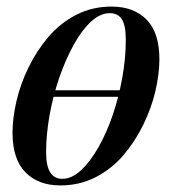

<svg xmlns="http://www.w3.org/2000/svg" viewBox="-20 -549 542 583"><path d="M396 -275 392 -255H88L92 -275ZM313 -509Q284 -509 256 -483Q228 -457 203.5 -412.5Q179 -368 160 -313Q141 -258 130.5 -199Q120 -140 120 -87Q120 -45 132.5 -25.5Q145 -6 169 -6Q198 -6 226 -32Q254 -58 279 -102Q304 -146 322.5 -200.5Q341 -255 351.5 -314Q362 -373 362 -428Q362 -472 350 -490.5Q338 -509 313 -509ZM18 -146Q18 -190 30 -242Q42 -294 67 -345Q92 -396 127.5 -437.5Q163 -479 211.5 -504Q260 -529 319 -529Q386 -529 425 -489.5Q464 -450 464 -369Q464 -325 452 -273Q440 -221 415 -170Q390 -119 354.5 -77.5Q319 -36 270.5 -11Q222 14 163 14Q96 14 57 -26Q18 -66 18 -146Z"/></svg>

Font: Playfair Display Medium
Style: Italic
Weight: 500
Italic angle: -14°
Designer: Claus Eggers Sørensen
Foundry: Claus Eggers Sørensen
Version: Version 1.203